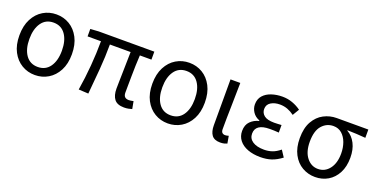

<svg xmlns="http://www.w3.org/2000/svg" viewBox="-25 -1121 3300 1698"><g transform="rotate(20 1625.0 -272.0)"><path d="M299 13Q231 13 175 -20.5Q119 -54 85.5 -117.5Q52 -181 52 -271Q52 -362 85.5 -426Q119 -490 175 -523.5Q231 -557 299 -557Q367 -557 423 -523.5Q479 -490 512.5 -426Q546 -362 546 -271Q546 -181 512.5 -117.5Q479 -54 423 -20.5Q367 13 299 13ZM299 -63Q372 -63 412 -119.5Q452 -176 452 -271Q452 -366 412 -423Q372 -480 299 -480Q226 -480 186 -423Q146 -366 146 -271Q146 -176 186 -119.5Q226 -63 299 -63Z M1139 13Q1075 13 1047.5 -22Q1020 -57 1020 -122Q1020 -143 1021 -182.5Q1022 -222 1023 -271Q1024 -320 1025 -371.5Q1026 -423 1027 -468H832Q832 -353 822 -231Q812 -109 801 5L709 0Q728 -115 738 -236.5Q748 -358 748 -468H622V-538L700 -543H1223V-468H1114Q1111 -422 1109.5 -369Q1108 -316 1107.5 -265.5Q1107 -215 1106.5 -175.5Q1106 -136 1106 -116Q1106 -88 1119 -75.5Q1132 -63 1157 -63Q1170 -63 1200 -69L1213 1Q1200 5 1181 9Q1162 13 1139 13Z M1550 13Q1482 13 1426 -20.5Q1370 -54 1336.5 -117.5Q1303 -181 1303 -271Q1303 -362 1336.5 -426Q1370 -490 1426 -523.5Q1482 -557 1550 -557Q1618 -557 1674 -523.5Q1730 -490 1763.5 -426Q1797 -362 1797 -271Q1797 -181 1763.5 -117.5Q1730 -54 1674 -20.5Q1618 13 1550 13ZM1550 -63Q1623 -63 1663 -119.5Q1703 -176 1703 -271Q1703 -366 1663 -423Q1623 -480 1550 -480Q1477 -480 1437 -423Q1397 -366 1397 -271Q1397 -176 1437 -119.5Q1477 -63 1550 -63Z M2043 13Q1988 13 1964 -19.5Q1940 -52 1940 -112V-543H2032Q2031 -433 2028 -318.5Q2025 -204 2025 -106Q2025 -83 2035.5 -73Q2046 -63 2063 -63Q2078 -63 2096 -69L2108 0Q2097 5 2081.5 9Q2066 13 2043 13Z M2421 13Q2354 13 2302 -6.5Q2250 -26 2221 -63Q2192 -100 2192 -150Q2192 -208 2225 -240.5Q2258 -273 2304 -284V-289Q2262 -305 2240 -338.5Q2218 -372 2218 -410Q2218 -460 2246.5 -492.5Q2275 -525 2322.5 -541Q2370 -557 2425 -557Q2475 -557 2519.5 -541Q2564 -525 2601 -498L2564 -436Q2533 -459 2499.5 -471.5Q2466 -484 2428 -484Q2378 -484 2343.5 -462.5Q2309 -441 2309 -399Q2309 -362 2338.5 -338.5Q2368 -315 2433 -315Q2450 -315 2466 -316Q2482 -317 2502 -318V-247Q2478 -249 2457.5 -249.5Q2437 -250 2417 -250Q2283 -250 2283 -158Q2283 -112 2322 -86Q2361 -60 2430 -60Q2470 -60 2505.5 -72Q2541 -84 2579 -115L2619 -54Q2570 -17 2524 -2Q2478 13 2421 13Z M2936 13Q2870 13 2814.5 -19Q2759 -51 2726 -113.5Q2693 -176 2693 -265Q2693 -361 2728 -422.5Q2763 -484 2819.5 -513.5Q2876 -543 2940 -543H3237V-465Q3191 -469 3151 -471Q3111 -473 3066 -474V-470Q3116 -442 3144.5 -386.5Q3173 -331 3173 -254Q3173 -170 3141.5 -110Q3110 -50 3056.5 -18.5Q3003 13 2936 13ZM2936 -63Q3001 -63 3042.5 -116.5Q3084 -170 3084 -261Q3084 -316 3067 -363Q3050 -410 3017.5 -438.5Q2985 -467 2938 -467Q2874 -467 2830.5 -417.5Q2787 -368 2787 -265Q2787 -171 2829.5 -117Q2872 -63 2936 -63Z"/></g></svg>

Font: Chocolate Classical Sans
Style: Regular
Weight: 400
Designer: 田海東、宇文滿月
Foundry: Moonlit Owen
Version: Version 1.001